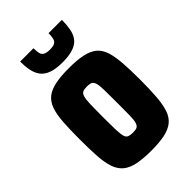

<svg xmlns="http://www.w3.org/2000/svg" viewBox="-212 -775 865 865"><g transform="rotate(-45 220.5 -343.0)"><path d="M222 8Q169 8 134 0.5Q99 -7 78 -24.5Q57 -42 46.5 -72Q36 -102 33 -147Q30 -192 30 -255Q30 -318 33 -363.5Q36 -409 46.5 -439Q57 -469 78 -486Q99 -503 134 -510.5Q169 -518 222 -518Q275 -518 309.5 -510.5Q344 -503 365 -486Q386 -469 396 -439Q406 -409 409.5 -363.5Q413 -318 413 -255Q413 -192 409.5 -147Q406 -102 396 -72Q386 -42 365 -24.5Q344 -7 309.5 0.5Q275 8 222 8ZM221 -108Q238 -108 247 -112Q256 -116 260.5 -130Q265 -144 265.5 -174Q266 -204 266 -255Q266 -306 265.5 -335.5Q265 -365 260.5 -379.5Q256 -394 247 -398Q238 -402 221 -402Q205 -402 195.5 -398Q186 -394 181.5 -379.5Q177 -365 176 -335.5Q175 -306 175 -255Q175 -204 176 -174Q177 -144 181 -130Q185 -116 195 -112Q205 -108 221 -108ZM221 -556Q178 -556 151.5 -566Q125 -576 111.5 -594.5Q98 -613 93 -638.5Q88 -664 88 -694H173Q173 -674 176 -661.5Q179 -649 189.5 -643Q200 -637 221 -637Q243 -637 253 -643Q263 -649 266 -662Q269 -675 269 -694H354Q354 -664 349.5 -638.5Q345 -613 332 -594.5Q319 -576 292 -566Q265 -556 221 -556Z"/></g></svg>

Font: Saira Condensed ExtraBold
Style: Regular
Weight: 800
Width: 3
Designer: Hector Gatti with collaboration of the Omnibus-Type team
Foundry: Omnibus-Type
Version: Version 1.101